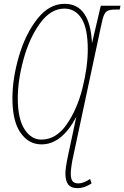

<svg xmlns="http://www.w3.org/2000/svg" viewBox="-20 -744 650 1004"><path d="M322 163Q322 136 335 73L379 -133Q303 11 197 11Q130 11 87.5 -49.5Q45 -110 45 -230Q45 -334 79 -450Q113 -566 175 -645Q237 -724 318 -724Q451 -724 461 -518L507 -714H610L606 -694H583Q557 -694 544 -688Q531 -682 523.5 -664.5Q516 -647 508 -606L363 73Q357 99 353.5 124.5Q350 150 350 163Q350 192 359.5 203.5Q369 215 390 215Q416 215 451 192L459 215Q421 240 385 240Q353 240 337.5 221.5Q322 203 322 163ZM439 -486Q439 -595 406.5 -647Q374 -699 317 -699Q245 -699 189.5 -622.5Q134 -546 103.5 -435.5Q73 -325 73 -230Q73 -123 108 -68.5Q143 -14 196 -14Q273 -14 328 -92.5Q383 -171 411 -282Q439 -393 439 -486Z"/></svg>

Font: Noto Serif CondThin
Style: Italic
Weight: 250
Width: 3
Italic angle: -12°
Designer: Monotype Design Team
Foundry: Monotype Imaging Inc.
Version: Version 1.001